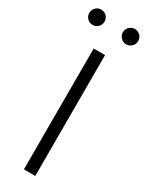

<svg xmlns="http://www.w3.org/2000/svg" viewBox="-259 -962 771 1001"><g transform="rotate(30 126.0 -461.5)"><path d="M160.2 -727.5V0H91.8V-727.5ZM227.5 -831.1Q208.5 -831.1 194.8 -844.7Q181.2 -858.4 181.2 -877.4Q181.2 -896.5 194.8 -909.9Q208.5 -923.3 227.5 -923.3Q246.6 -923.3 260 -909.9Q273.4 -896.5 273.4 -877.4Q273.4 -858.4 260 -844.7Q246.6 -831.1 227.5 -831.1ZM24.9 -831.1Q5.9 -831.1 -7.6 -844.7Q-21 -858.4 -21 -877.4Q-21 -896.5 -7.6 -909.9Q5.9 -923.3 24.9 -923.3Q43.9 -923.3 57.4 -909.9Q70.8 -896.5 70.8 -877.4Q70.8 -858.4 57.4 -844.7Q43.9 -831.1 24.9 -831.1Z"/></g></svg>

Font: Inter 18pt Light
Style: Regular
Weight: 300
Designer: Rasmus Andersson
Foundry: rsms
Version: Version 4.001;git-66647c0bb